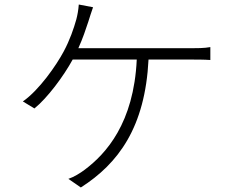

<svg xmlns="http://www.w3.org/2000/svg" viewBox="-20 -799 1040 848"><path d="M326 -586C346 -630 359 -670 370 -703C376 -724 384 -746 391 -767L328 -779C326 -753 322 -732 317 -713C306 -674 289 -623 261 -571C229 -511 153 -401 81 -351L132 -320C189 -366 260 -461 301 -536H584C571 -255 448 -120 355 -50C334 -34 306 -17 282 -9L337 29C503 -77 621 -237 636 -536H822C845 -536 882 -536 909 -534V-591C883 -586 846 -586 822 -586Z"/></svg>

Font: Noto Sans CJK JP Light
Style: Regular
Weight: 300
Designer: Ryoko NISHIZUKA (kana & ideographs); Paul D. Hunt (Latin, Greek & Cyrillic); Wenlong ZHANG (bopomofo); Sandoll Communica
Foundry: Adobe Systems Incorporated
Version: Version 1.004;PS 1.004;hotconv 1.0.82;makeotf.lib2.5.63406